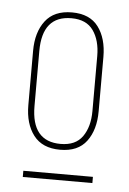

<svg xmlns="http://www.w3.org/2000/svg" viewBox="-41 -738 353 525"><g transform="rotate(5 135.5 -475.0)"><path d="M232 -591V-442Q232 -391 208.5 -359.5Q185 -328 136 -328Q87 -328 63 -359.5Q39 -391 39 -442V-591Q39 -642 63 -673.5Q87 -705 136 -705Q185 -705 208.5 -673.5Q232 -642 232 -591ZM136 -689Q56 -689 56 -592V-441Q56 -344 136 -344Q177 -344 196 -371Q215 -398 215 -441V-592Q215 -635 196 -662Q177 -689 136 -689ZM41 -262H232V-245H41Z"/></g></svg>

Font: TypoPRO Bebas Neue
Style: Regular
Weight: 300
Designer: Ryoichi Tsunekawa
Foundry: Ryoichi Tsunekawa
Version: Version 001.003